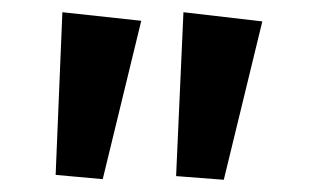

<svg xmlns="http://www.w3.org/2000/svg" viewBox="-20 -756 509 314"><path d="M82 -736 211 -722 148 -463 71 -470ZM280 -736 409 -721 346 -462 268 -468Z"/></svg>

Font: BioRhyme
Style: Bold
Weight: 700
Designer: Aoife Mooney
Foundry: Aoife Mooney Type
Version: Version 1.600;gftools[0.9.33]